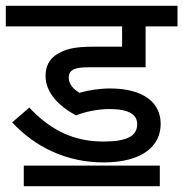

<svg xmlns="http://www.w3.org/2000/svg" viewBox="-20 -642 632 662"><path d="M358 -266C426 -266 453 -246 453 -214C453 -174 420 -154 337 -154C232 -154 154 -194 81 -271L22 -220C101 -135 209 -82 337 -82C470 -82 534 -138 534 -215C534 -291 471 -337 359 -337C324 -337 284 -331 254 -322C234 -334 217 -351 217 -374C217 -404 242 -410 286 -410H482V-551H592V-622H0V-551H401V-481H301C233 -481 202 -472 172 -452C150 -437 137 -413 137 -381C137 -322 182 -277 242 -244C273 -257 319 -266 358 -266ZM62 -71V0H531V-71Z"/></svg>

Font: Noto Sans Devanagari UI
Style: Regular
Weight: 400
Designer: Jelle Bosma - Monotype Design Team
Foundry: Monotype Imaging Inc.
Version: Version 2.003